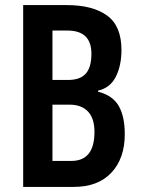

<svg xmlns="http://www.w3.org/2000/svg" viewBox="-20 -734 552 754"><path d="M242 -714Q344 -714 400.5 -673Q457 -632 457 -538Q457 -477 435 -433Q413 -389 365 -378V-374Q423 -359 446.5 -317.5Q470 -276 470 -207Q470 -112 417.5 -56Q365 0 270 0H71V-714ZM247 -420Q295 -420 317 -445Q339 -470 339 -523Q339 -614 245 -614H186V-420ZM186 -323V-102H260Q351 -102 351 -216Q351 -269 325.5 -296Q300 -323 253 -323Z"/></svg>

Font: Noto Sans Sinhala ExtraCondensed SemiBold
Style: Regular
Weight: 600
Width: 2
Designer: Jelle Bosma - Monotype Design Team
Foundry: Monotype Imaging Inc.
Version: Version 2.006; ttfautohint (v1.8.4.7-5d5b)